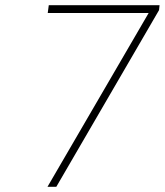

<svg xmlns="http://www.w3.org/2000/svg" viewBox="-20 -720 635 740"><path d="M593 -681 197 0H163L553 -670H164L168 -700H595Z"/></svg>

Font: Fivo Sans Thin
Style: Regular
Weight: 250
Foundry: Alexander Slobzheninov
Version: 1.0